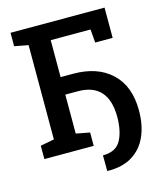

<svg xmlns="http://www.w3.org/2000/svg" viewBox="-125 -802 880 1044"><g transform="rotate(-15 314.5 -280.0)"><path d="M350.6 151.4 347.7 150.4 347.2 63Q420.4 63 448.2 12.9Q476.1 -37.1 476.6 -119.6Q475.6 -309.1 305.7 -309.1H234.9V-89.8L312 -75.2V0H34.2V-75.2L111.8 -89.8V-620.6L34.2 -635.3V-710.9H563.5V-540.5H465.3L459 -615.7H234.9V-407.7H305.7Q442.4 -407.7 521 -333.5Q599.6 -259.3 599.6 -123Q599.6 -40 572 22.2Q544.4 84.5 489 118.7Q433.6 152.8 350.6 151.4Z"/></g></svg>

Font: Roboto Slab Medium
Style: Regular
Weight: 500
Designer: Google
Version: Version 2.001; ttfautohint (v1.8.3)